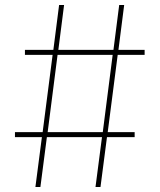

<svg xmlns="http://www.w3.org/2000/svg" viewBox="-20 -750 640 770"><path d="M122 0 148 -200H40V-220H151L191 -530H80V-550H194L217 -730H237L214 -550H435L458 -730H478L455 -550H560V-530H452L412 -220H520V-200H409L383 0H363L389 -200H168L142 0ZM170 -211 162 -220H401L391 -211L433 -539L441 -530H202L212 -539Z"/></svg>

Font: M PLUS Code Latin Expanded Thin
Style: Regular
Weight: 250
Width: 7
Designer: Coji Morishita
Foundry: UNDERFOREST DESIGN
Version: Version 1.002; ttfautohint (v1.8.3)